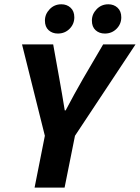

<svg xmlns="http://www.w3.org/2000/svg" viewBox="-20 -854 637 874"><path d="M137.4 0 184.2 -235.9 80.3 -651.8H222.1L250.2 -495.4Q257 -458.4 262.7 -424.2Q268.4 -390 274.8 -351.4H278.8Q299.2 -390 318.3 -425Q337.3 -460 358.8 -497L449.5 -651.8H596.9L321.3 -235.9L274 0ZM243.4 -701.3Q218.2 -701.3 201.4 -716.5Q184.5 -731.8 184.5 -760.2Q184.5 -789.6 206 -812Q227.5 -834.5 259.3 -834.5Q284.5 -834.5 301.4 -818.8Q318.3 -803.2 318.3 -775.2Q318.3 -744.5 296.7 -722.9Q275.2 -701.3 243.4 -701.3ZM457.2 -701.3Q432 -701.3 415.1 -716.5Q398.3 -731.8 398.3 -760.2Q398.3 -789.6 419.8 -812Q441.3 -834.5 473.1 -834.5Q498.3 -834.5 515.2 -818.8Q532.1 -803.2 532.1 -775.2Q532.1 -744.5 510.5 -722.9Q489 -701.3 457.2 -701.3Z"/></svg>

Font: Source Sans Variable
Style: Italic
Weight: 200
Italic angle: -11°
Designer: Paul D. Hunt
Foundry: Adobe Systems Incorporated
Version: Version 3.006;hotconv 1.0.111;makeotfexe 2.5.65597